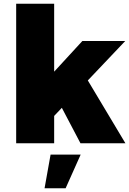

<svg xmlns="http://www.w3.org/2000/svg" viewBox="-20 -762 688 1021"><path d="M66 -742H268V0H66ZM418 -544H646L258 -135V-370ZM434 -356 647 0H408L285 -234ZM249 60H409L329 239H217Z"/></svg>

Font: Alexandria ExtraBold
Style: Regular
Weight: 800
Designer: Mohamed Gaber
Foundry: Kief Type Foundry
Version: Version 5.100